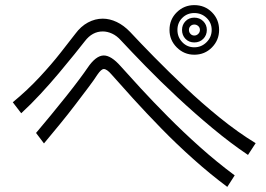

<svg xmlns="http://www.w3.org/2000/svg" viewBox="-20 -768 1040 751"><path d="M837 -651Q837 -611 809 -582.5Q781 -554 740 -554Q700 -554 671.5 -582.5Q643 -611 643 -651Q643 -692 671.5 -720Q700 -748 740 -748Q781 -748 809 -720Q837 -692 837 -651ZM808 -651Q808 -679 788 -698Q768 -717 740 -717Q712 -717 693 -698Q674 -679 674 -651Q674 -623 693 -603Q712 -583 740 -583Q768 -583 788 -603Q808 -623 808 -651ZM789 -651Q789 -630 775 -616Q761 -602 740 -602Q719 -602 705.5 -616Q692 -630 692 -651Q692 -671 705.5 -685Q719 -699 740 -699Q761 -699 775 -685Q789 -671 789 -651ZM950 -162Q883 -207 812 -266Q741 -325 674 -387.5Q607 -450 550 -508.5Q493 -567 453 -610Q437 -628 418.5 -636.5Q400 -645 382 -645Q341 -645 312 -607Q298 -589 271 -555.5Q244 -522 210 -481.5Q176 -441 138 -400Q100 -359 63 -325L30 -368Q87 -415 134.5 -466Q182 -517 217.5 -562.5Q253 -608 274 -635Q296 -665 324 -680Q352 -695 382 -695Q409 -695 436.5 -682Q464 -669 489 -643Q528 -601 583.5 -544.5Q639 -488 704.5 -426Q770 -364 840.5 -307Q911 -250 980 -208ZM762 -651Q762 -660 755.5 -666Q749 -672 740 -672Q731 -672 725 -666Q719 -660 719 -651Q719 -642 725 -635.5Q731 -629 740 -629Q749 -629 755.5 -635.5Q762 -642 762 -651ZM869 -37Q802 -87 736 -146Q670 -205 611 -265.5Q552 -326 502 -381Q452 -436 416 -477Q398 -498 386 -498Q376 -498 361 -476Q349 -457 326 -426.5Q303 -396 274.5 -358.5Q246 -321 214 -282Q182 -243 152 -207L121 -248Q148 -280 179 -317.5Q210 -355 239 -391.5Q268 -428 290 -457.5Q312 -487 322 -502Q355 -551 386 -551Q415 -551 452 -509Q484 -473 531.5 -421.5Q579 -370 637.5 -311Q696 -252 762 -193Q828 -134 898 -82Z"/></svg>

Font: Train One
Style: Regular
Weight: 400
Designer: Fontworks Inc.
Foundry: Fontworks Inc.
Version: Version 1.100